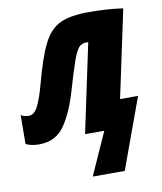

<svg xmlns="http://www.w3.org/2000/svg" viewBox="-126 -632 765 904"><g transform="rotate(-10 256.5 -180.0)"><path d="M244 203H397L520 -134H434L523 -552Q449 -563 359 -563Q272 -563 222.5 -540Q173 -517 141.5 -454Q110 -391 78 -270Q60 -203 42 -167Q24 -131 -1 -131Q-10 -131 -21 -133Q-32 -135 -40 -141L-41 -3Q-15 10 22 10Q102 10 144.5 -51.5Q187 -113 216 -214Q243 -307 259 -351.5Q275 -396 288.5 -410Q302 -424 322 -424H333L243 0H335Z"/></g></svg>

Font: Noto Sans Display Condensed Black
Style: Italic
Weight: 900
Width: 3
Italic angle: -192°
Designer: Monotype Design Team
Foundry: Monotype Imaging Inc.
Version: Version 1.900